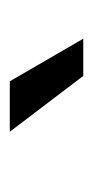

<svg xmlns="http://www.w3.org/2000/svg" viewBox="81 -911 190 392"><g transform="rotate(-90 176.0 -715.0)"><path d="M217 -640H293L206 -790H103Z"/></g></svg>

Font: Mluvka
Style: Regular
Weight: 400
Designer: Modified by Jiří Krblich, Original typeface by Gumpita Rahayu
Foundry: Gumpita Rahayu & Jiří Krblich
Version: Version 2.000;Glyphs 3.1.1 (3134)